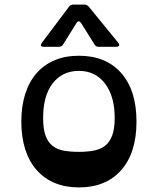

<svg xmlns="http://www.w3.org/2000/svg" viewBox="-20 -803 688 837"><path d="M324 -494Q252 -494 210 -440Q168 -386 168 -289Q168 -241 178.5 -212Q189 -183 209.5 -167Q230 -151 259 -146Q288 -141 324 -141Q360 -141 389 -146.5Q418 -152 438 -167.5Q458 -183 469 -212Q480 -241 480 -289Q480 -383 438 -438.5Q396 -494 324 -494ZM324 -560Q442 -560 508.5 -484.5Q575 -409 575 -273Q575 -137 508.5 -61.5Q442 14 324 14Q265 14 218.5 -5.5Q172 -25 139.5 -62Q107 -99 90 -152Q73 -205 73 -273Q73 -340 90 -393.5Q107 -447 139.5 -484Q172 -521 218.5 -540.5Q265 -560 324 -560ZM281 -774Q288 -783 299 -783H349Q359 -783 367 -774L495 -617Q502 -609 499 -604Q496 -599 486 -599H410Q398 -599 392 -609L334 -702Q323 -718 313 -702L255 -609Q249 -599 237 -599H172Q150 -599 163 -617Z"/></svg>

Font: OpenDyslexic 3
Style: Regular
Weight: 400
Designer: Abelardo Gonzalez
Version: Version 1.000;PS 001.001;hotconv 1.0.56